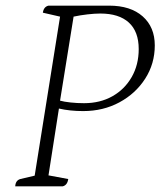

<svg xmlns="http://www.w3.org/2000/svg" viewBox="-20 -661 578 681"><path d="M222 -26Q219 -4 202 0H34Q35 -21 52 -26L103 -38L193 -602L132 -616Q135 -637 152 -641H367Q443 -641 486 -603Q529 -565 529 -500Q529 -435 495 -382Q461 -329 403.5 -298Q346 -267 275 -267Q228 -267 189 -276L152 -39ZM336 -613Q316 -613 290 -610Q264 -607 241 -602L193 -304Q207 -300 230.5 -297.5Q254 -295 278 -295Q335 -295 378.5 -319.5Q422 -344 447 -387.5Q472 -431 472 -487Q472 -549 437 -581Q402 -613 336 -613Z"/></svg>

Font: Petrona ExtraLight
Style: Italic
Weight: 200
Italic angle: -9°
Designer: Ringo R. Seeber
Foundry: Ringo R. Seeber
Version: Version 2.001; ttfautohint (v1.8.3)